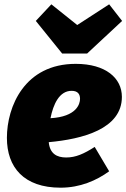

<svg xmlns="http://www.w3.org/2000/svg" viewBox="-20 -850 586 890"><path d="M384 -602 546 -753 486 -830 338 -734 218 -830 146 -753 268 -602ZM331 -554C94 -554 12 -356 12 -211C12 -75 90 20 261 20C351 20 427 -13 486 -56L419 -169C369 -137 331 -120 287 -120C244 -120 211 -137 206 -191C362 -205 545 -252 545 -401C545 -488 470 -554 331 -554ZM214 -302C227 -367 255 -429 312 -429C341 -429 351 -413 351 -392C351 -368 335 -309 214 -302Z"/></svg>

Font: Fira Sans Heavy
Style: Italic
Weight: 900
Italic angle: -8°
Designer: bBox Type GmbH & Carrois Corporate GbR & Edenspiekermann AG
Foundry: bBox Type GmbH & Carrois Corporate GbR & Edenspiekermann AG
Version: Version 4.301;PS 004.301;hotconv 1.0.88;makeotf.lib2.5.64775